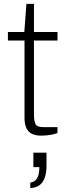

<svg xmlns="http://www.w3.org/2000/svg" viewBox="-20 -692 356 995"><path d="M195 11Q164 11 144.5 1Q125 -9 116 -30Q107 -51 107 -81V-482H21V-526H106L117 -672H156V-526H278V-482H156V-100Q156 -65 164 -49Q172 -33 207 -33H278V-3Q266 2 251.5 5Q237 8 222 9.5Q207 11 195 11ZM137 283V254Q161 251 172.5 231.5Q184 212 184 174H153V99H221V165Q221 203 212 228.5Q203 254 185 267.5Q167 281 137 283Z"/></svg>

Font: Archivo SemiExpanded Thin
Style: Regular
Weight: 250
Width: 6
Designer: Hector Gatti
Foundry: Omnibus-Type
Version: Version 2.001